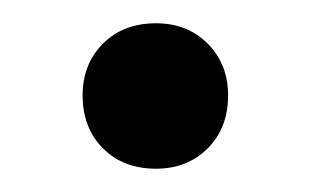

<svg xmlns="http://www.w3.org/2000/svg" viewBox="-20 -356 266 165"><path d="M114 -211Q86 -211 68.5 -228.5Q51 -246 51 -274Q51 -301 68.5 -318.5Q86 -336 114 -336Q141 -336 158.5 -318.5Q176 -301 176 -274Q176 -246 158.5 -228.5Q141 -211 114 -211Z"/></svg>

Font: LinhAnh SemBd
Style: Regular
Weight: 600
Monospace: yes
Designer: Jeremy Tribby
Foundry: Tribby Type
Version: Version 1.408